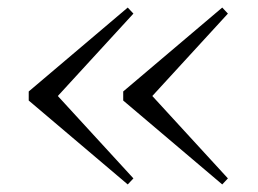

<svg xmlns="http://www.w3.org/2000/svg" viewBox="-20 -498 682 508"><path d="M583 -26 568 -10 306 -232V-256L568 -478L583 -462L383 -244ZM333 -26 318 -10 56 -232V-256L318 -478L333 -462L133 -244Z"/></svg>

Font: Inria Serif Light
Style: Regular
Weight: 300
Designer: Black Foundry Team
Foundry: Black Foundry
Version: Version 1.000; ttfautohint (v1.8.3)